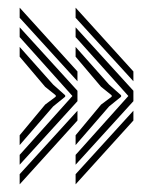

<svg xmlns="http://www.w3.org/2000/svg" viewBox="-20 -562 400 496"><path d="M175.3 -136.5V-161.9L311.6 -314L175.3 -466.2V-491.5L324.6 -327.5V-300.6ZM175.3 -85.8V-112L324.6 -276V-250.7ZM175.3 -187.2V-212.6L241.1 -291.8L268.5 -312.2V-315.8L241.1 -337.8L175.3 -415.5V-440.8L261.8 -343.5L292.9 -315.8V-312.2L261.8 -287ZM324.6 -352.1 175.3 -516.1V-542.2L324.6 -377.4ZM30.8 -136.5V-161.9L167.1 -314L30.8 -466.2V-491.5L180.1 -327.5V-300.6ZM30.8 -85.8V-112L180.1 -276V-250.7ZM30.8 -187.2V-212.6L96.6 -291.8L124 -312.2V-315.8L96.6 -337.8L30.8 -415.5V-440.8L117.3 -343.5L148.4 -315.8V-312.2L117.3 -287ZM180.1 -352.1 30.8 -516.1V-542.2L180.1 -377.4Z"/></svg>

Font: Big Shoulders Inline Display SC Thin
Style: Regular
Weight: 100
Designer: Patric King
Foundry: XO Type Co
Version: Version 2.002